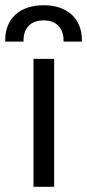

<svg xmlns="http://www.w3.org/2000/svg" viewBox="-45 -714 333 734"><path d="M83 0H162V-489H83ZM-25 -555H45V-560C45 -604 70 -636 122 -636C173 -636 198 -604 198 -560V-555H268V-561C268 -645 210 -694 122 -694C33 -694 -25 -645 -25 -561Z"/></svg>

Font: Meta Space
Style: Regular
Weight: 400
Designer: Meta Pool / Florian Karsten
Foundry: Meta Pool / Florian Karsten
Version: Version 2.000;Glyphs 3.1.1 (3137)